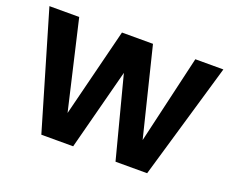

<svg xmlns="http://www.w3.org/2000/svg" viewBox="-95 -707 1034 861"><g transform="rotate(20 422.0 -277.0)"><path d="M6.8 -554.2H148.9L247.1 -131.8L353 -554.2H501L605 -132.8L703.1 -554.2H836.9L674.8 0H523.9L422.9 -387.2L321.8 0H169.9Z"/></g></svg>

Font: Poppins SemiBold
Style: Regular
Weight: 600
Designer: Ninad Kale (Devanagari), Jonny Pinhorn (Latin)
Foundry: Indian Type Foundry
Version: 4.004